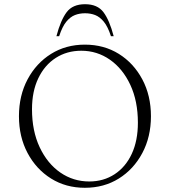

<svg xmlns="http://www.w3.org/2000/svg" viewBox="-20 -882 807 912"><path d="M383 10Q293 10 222.5 -34Q152 -78 111 -155Q70 -232 70 -330Q70 -428 111 -505Q152 -582 222.5 -626Q293 -670 383 -670Q474 -670 544.5 -626Q615 -582 656 -505Q697 -428 697 -330Q697 -232 656 -155Q615 -78 544.5 -34Q474 10 383 10ZM404 -20Q472 -20 524.5 -54.5Q577 -89 606 -151.5Q635 -214 635 -299Q635 -402 599 -479Q563 -556 502 -598.5Q441 -641 366 -641Q298 -641 245 -607Q192 -573 162 -510.5Q132 -448 132 -363Q132 -260 168.5 -182.5Q205 -105 266.5 -62.5Q328 -20 404 -20ZM248 -710Q268 -786 296.5 -824Q325 -862 384 -862Q443 -862 471.5 -824Q500 -786 520 -710H507Q492 -756 473 -779Q454 -802 432 -810.5Q410 -819 384 -819Q358 -819 336 -810.5Q314 -802 295 -779Q276 -756 261 -710Z"/></svg>

Font: Spectral ExtraLight
Style: Regular
Weight: 275
Designer: Jean-Baptiste Levee
Foundry: Production Type
Version: Version 2.001